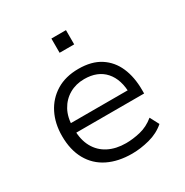

<svg xmlns="http://www.w3.org/2000/svg" viewBox="-165 -840 943 981"><g transform="rotate(-30 306.0 -350.0)"><path d="M336 8Q255 8 195 -21.5Q135 -51 102.5 -109Q70 -167 70 -249Q70 -323 99 -380.5Q128 -438 182.5 -471.5Q237 -505 314 -505Q391 -505 441.5 -472.5Q492 -440 517 -382.5Q542 -325 542 -248V-228H121V-284H500L478 -261Q478 -348 435 -396.5Q392 -445 313 -445Q264 -445 225 -422.5Q186 -400 163.5 -359Q141 -318 141 -259V-249Q141 -186 165 -142.5Q189 -99 233 -76.5Q277 -54 336 -54Q376 -54 420.5 -64.5Q465 -75 504 -107L532 -54Q493 -20 439.5 -6Q386 8 336 8ZM272 -624V-708H358V-624Z"/></g></svg>

Font: Nunito Sans 6pt Light
Style: Regular
Weight: 300
Version: Version 3.101;gftools[0.9.27]